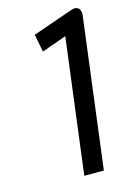

<svg xmlns="http://www.w3.org/2000/svg" viewBox="-96 -642 468 692"><g transform="rotate(-15 137.5 -296.0)"><path d="M103 -471 195 -504 131 0H204L275 -560C278 -582 266 -598 242 -590L90 -537Z"/></g></svg>

Font: Charger
Style: It
Weight: 400
Designer: Jasper
Foundry: Cannot Into Space Fonts
Version: Version 0.98